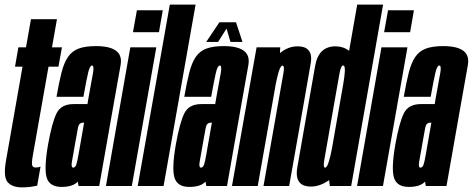

<svg xmlns="http://www.w3.org/2000/svg" viewBox="-20 -805 2047 831"><path d="M75.5 6Q32.5 6 13 -16.8Q-6.5 -39.5 6 -110L77.5 -516.5H45L59.5 -600H92.5L114 -722H226.5L205 -600H248L233 -516.5H190L122 -131.5Q116 -97.5 119.5 -88.8Q123 -80 133.5 -80Q147 -80 155.5 -84L141 -1.5Q108.5 6 75.5 6Z M320 0 316.5 -19Q296 4 246.5 4Q194.5 4 182.2 -36Q170 -76 188 -179.5Q205 -274.5 224.8 -314.5Q244.5 -354.5 298.5 -354.5H358.5L362 -376Q376.5 -456.5 382.5 -489Q387.5 -517.5 380.5 -521Q379.5 -521.5 378.5 -521.5Q369 -521.5 361.8 -491.8Q354.5 -462 341 -386H224.5Q235.5 -448.5 246.2 -490.8Q257 -533 274 -558.2Q291 -583.5 319.8 -594.5Q348.5 -605.5 395.5 -605.5Q474.5 -605.5 496 -570.5Q507 -552 502 -523.5Q487.5 -441.5 464 -309.5L409.5 0ZM319 -131.5 344 -274H339Q321 -274 317.2 -250.8Q313.5 -227.5 304.5 -180.5Q296.5 -134 291.5 -106.5Q287.5 -83.5 294 -80Q295.5 -79.5 297 -79.5Q305.5 -79.5 310 -92Q314.5 -104.5 319 -132Z M438.5 0 544 -600H656.5L550.5 0ZM572.5 -760.5H684.5L668 -665.5H555.5Z M576 0 715 -785H826.5L688 0Z M873 0 869.5 -19Q849 4 799.5 4Q747.5 4 735.2 -36Q723 -76 741 -179.5Q758 -274.5 777.8 -314.5Q797.5 -354.5 851.5 -354.5H911.5L915 -376Q929.5 -456.5 935.5 -489Q940.5 -517.5 933.5 -521Q932.5 -521.5 931.5 -521.5Q922 -521.5 914.8 -491.8Q907.5 -462 894 -386H777.5Q788.5 -448.5 799.2 -490.8Q810 -533 827 -558.2Q844 -583.5 872.8 -594.5Q901.5 -605.5 948.5 -605.5Q1027.5 -605.5 1049 -570.5Q1060 -552 1055 -523.5Q1040.5 -441.5 1017 -309.5L962.5 0ZM872 -131.5 897 -274H892Q874 -274 870.2 -250.8Q866.5 -227.5 857.5 -180.5Q849.5 -134 844.5 -106.5Q840.5 -83.5 847 -80Q848.5 -79.5 850 -79.5Q858.5 -79.5 863 -92Q867.5 -104.5 872 -132ZM872.5 -623.5 929.5 -708.5H1001.5L1029.5 -623.5H977.5L960.5 -681.5L924 -623.5Z M984 0 1090.5 -600H1193L1191.5 -575Q1226.5 -604.5 1268.5 -604.5Q1300 -604.5 1314.5 -588.5Q1332 -570 1324.5 -529Q1311.5 -453 1294.5 -356.5L1231.5 0H1120.5L1183.5 -357Q1201.5 -459.5 1207 -490Q1211.5 -517 1205 -520.5Q1204 -521 1203 -521Q1194.5 -521 1186.5 -495.5Q1180 -474 1173.5 -441L1095.5 0Z M1407.5 0 1404.5 -25.5Q1365 2.5 1325.5 2.5Q1293.5 2.5 1278.5 -13.5Q1258.5 -34 1267 -81.5Q1282 -165.5 1305.5 -301Q1329.5 -437 1344.2 -520.8Q1359 -604.5 1432.5 -604.5Q1465.5 -604.5 1491 -585L1526 -785H1638L1500 0ZM1417 -164 1465.5 -440.5Q1471.5 -475.5 1472.5 -496Q1473.5 -519 1467 -521.5Q1466 -521.5 1465 -521.5Q1455.5 -521.5 1449.2 -486Q1443 -450.5 1416.5 -301Q1390 -150.5 1384 -115Q1378 -83 1385.5 -79.5Q1386 -79.5 1387 -79.5Q1395.5 -79.5 1403 -105Q1410 -126 1417 -164Z M1525.5 0 1631 -600H1743.5L1637.5 0ZM1659.5 -760.5H1771.5L1755 -665.5H1642.5Z M1823 0 1819.5 -19Q1799 4 1749.5 4Q1697.5 4 1685.2 -36Q1673 -76 1691 -179.5Q1708 -274.5 1727.8 -314.5Q1747.5 -354.5 1801.5 -354.5H1861.5L1865 -376Q1879.5 -456.5 1885.5 -489Q1890.5 -517.5 1883.5 -521Q1882.5 -521.5 1881.5 -521.5Q1872 -521.5 1864.8 -491.8Q1857.5 -462 1844 -386H1727.5Q1738.5 -448.5 1749.2 -490.8Q1760 -533 1777 -558.2Q1794 -583.5 1822.8 -594.5Q1851.5 -605.5 1898.5 -605.5Q1977.5 -605.5 1999 -570.5Q2010 -552 2005 -523.5Q1990.5 -441.5 1967 -309.5L1912.5 0ZM1822 -131.5 1847 -274H1842Q1824 -274 1820.2 -250.8Q1816.5 -227.5 1807.5 -180.5Q1799.5 -134 1794.5 -106.5Q1790.5 -83.5 1797 -80Q1798.5 -79.5 1800 -79.5Q1808.5 -79.5 1813 -92Q1817.5 -104.5 1822 -132Z"/></svg>

Font: Anybody UltraCondensed SemiBold
Style: Italic
Weight: 600
Width: 1
Italic angle: -10°
Designer: Tyler Finck
Foundry: Etcetera Type Company
Version: Version 1.010; ttfautohint (v1.8.3) -l 8 -r 50 -G 200 -x 14 